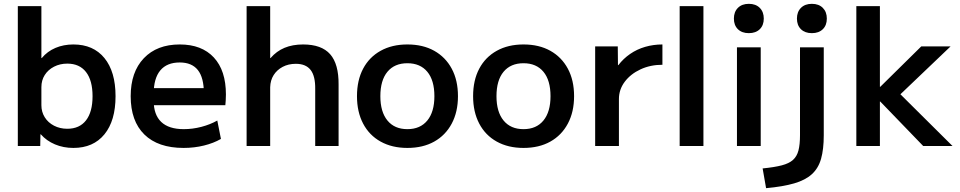

<svg xmlns="http://www.w3.org/2000/svg" viewBox="-20 -762 5012 1002"><path d="M363 10Q311 10 267 -8.5Q223 -27 193 -61H191L190 0H73V-730H196V-459H198Q227 -494 269.5 -512Q312 -530 363 -530Q467 -530 525 -459Q583 -388 583 -260Q583 -132 525 -61Q467 10 363 10ZM331 -90Q395 -90 429 -134Q463 -178 463 -260Q463 -342 429 -386Q395 -430 331 -430Q293 -430 262 -414Q231 -398 213.5 -370.5Q196 -343 196 -307V-213Q196 -178 213.5 -150Q231 -122 262 -106Q293 -90 331 -90Z M938 10Q805 10 733.5 -60Q662 -130 662 -260Q662 -386 730.5 -458Q799 -530 918 -530Q1033 -530 1096 -462Q1159 -394 1159 -269Q1159 -255 1158 -238Q1157 -221 1156 -213H730V-302H1062L1044 -275Q1044 -357 1012.5 -396.5Q981 -436 918 -436Q851 -436 816.5 -394.5Q782 -353 782 -272V-237Q782 -163 821.5 -125.5Q861 -88 939 -88Q985 -88 1031 -100Q1077 -112 1114 -133L1133 -37Q1095 -15 1044.5 -2.5Q994 10 938 10Z M1267 0V-730H1390V-459H1392Q1423 -495 1465 -512.5Q1507 -530 1562 -530Q1658 -530 1703 -479Q1748 -428 1747 -320V0H1625V-297Q1626 -365 1601 -397Q1576 -429 1524 -429Q1485 -429 1455 -413Q1425 -397 1408 -370Q1391 -343 1390 -307V0Z M2106 10Q2026 10 1966.5 -23Q1907 -56 1875 -117Q1843 -178 1843 -260Q1843 -343 1875 -403.5Q1907 -464 1966.5 -497Q2026 -530 2106 -530Q2187 -530 2246 -497Q2305 -464 2337.5 -403.5Q2370 -343 2370 -260Q2370 -178 2337.5 -117Q2305 -56 2246 -23Q2187 10 2106 10ZM2106 -88Q2173 -88 2210 -133Q2247 -178 2247 -260Q2247 -343 2210 -387.5Q2173 -432 2106 -432Q2039 -432 2002 -387.5Q1965 -343 1965 -260Q1965 -178 2002 -133Q2039 -88 2106 -88Z M2712 10Q2632 10 2572.5 -23Q2513 -56 2481 -117Q2449 -178 2449 -260Q2449 -343 2481 -403.5Q2513 -464 2572.5 -497Q2632 -530 2712 -530Q2793 -530 2852 -497Q2911 -464 2943.5 -403.5Q2976 -343 2976 -260Q2976 -178 2943.5 -117Q2911 -56 2852 -23Q2793 10 2712 10ZM2712 -88Q2779 -88 2816 -133Q2853 -178 2853 -260Q2853 -343 2816 -387.5Q2779 -432 2712 -432Q2645 -432 2608 -387.5Q2571 -343 2571 -260Q2571 -178 2608 -133Q2645 -88 2712 -88Z M3086 0V-520H3204L3205 -422H3207Q3233 -456 3268.5 -480.5Q3304 -505 3347 -517.5Q3390 -530 3437 -530V-424Q3374 -424 3322.5 -400Q3271 -376 3240.5 -335.5Q3210 -295 3210 -245V0Z M3527 0V-730H3651V0Z M3826 0V-515H3950V0ZM3888 -589Q3852 -589 3831 -609.5Q3810 -630 3810 -665Q3810 -700 3831 -721Q3852 -742 3888 -742Q3924 -742 3945 -721Q3966 -700 3966 -665Q3966 -630 3945 -609.5Q3924 -589 3888 -589Z M3960 117Q4021 111 4059.5 101Q4098 91 4118.5 72.5Q4139 54 4147 23Q4155 -8 4155 -56V-515H4279V-56Q4279 17 4265 66.5Q4251 116 4217 147Q4183 178 4124.5 195Q4066 212 3978 220ZM4217 -589Q4181 -589 4160 -609.5Q4139 -630 4139 -665Q4139 -700 4160 -721Q4181 -742 4217 -742Q4253 -742 4274 -721Q4295 -700 4295 -665Q4295 -630 4274 -609.5Q4253 -589 4217 -589Z M4449 0V-730H4572V-309H4574L4788 -520H4941L4679 -270L4951 0H4798L4574 -232H4572V0Z"/></svg>

Font: M PLUS 2 Thin SemiBold
Style: Regular
Weight: 600
Version: Version 1.001